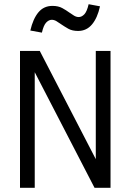

<svg xmlns="http://www.w3.org/2000/svg" viewBox="-20 -892 620 912"><path d="M75 0V-650H169L435 -136V-650H505V0H429L145 -549V0ZM179 -737 124 -747Q137 -803 162.5 -833.5Q188 -864 229 -864Q257 -864 276 -853.5Q295 -843 310 -832Q321 -824 332 -817.5Q343 -811 354 -811Q368 -811 380.5 -824Q393 -837 401 -872L455 -862Q443 -807 417 -776Q391 -745 351 -745Q323 -745 304.5 -755.5Q286 -766 270 -777Q259 -785 248 -791.5Q237 -798 226 -798Q212 -798 199.5 -785Q187 -772 179 -737Z"/></svg>

Font: Sometype Mono
Style: Regular
Weight: 400
Monospace: yes
Designer: Ryoichi Tsunekawa
Foundry: Dharma Type
Version: Version 1.000; ttfautohint (v1.8.3)